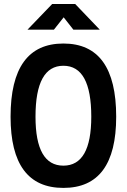

<svg xmlns="http://www.w3.org/2000/svg" viewBox="-20 -918 626 948"><path d="M293 9.8Q32.2 9.8 32.2 -341.8Q32.2 -703.1 293 -703.1Q553.7 -703.1 553.7 -341.8Q553.7 9.8 293 9.8ZM293 -100.1Q430.7 -100.1 430.7 -341.8Q430.7 -593.3 293 -593.3Q155.3 -593.3 155.3 -341.8Q155.3 -100.1 293 -100.1ZM115.7 -771.5 237.8 -898.4H351.1L472.7 -771.5H342.3L294.4 -832.5L246.1 -771.5Z"/></svg>

Font: CaskaydiaCove NFP SemiBold
Style: Regular
Weight: 600
Designer: Aaron Bell
Foundry: Saja Typeworks
Version: Version 2111.001; VTT 6.35;Nerd Fonts 3.1.1